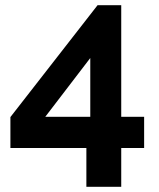

<svg xmlns="http://www.w3.org/2000/svg" viewBox="-20 -591 611 738"><path d="M312 127V-22H20V-141L355 -571H446V-142H534V-22H446V127ZM154 -142H327V-368Z"/></svg>

Font: Raleway Thin
Style: Bold
Weight: 700
Version: Version 4.026